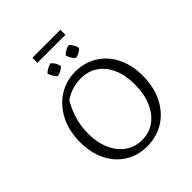

<svg xmlns="http://www.w3.org/2000/svg" viewBox="-248 -1076 1241 1241"><g transform="rotate(-45 372.5 -456.0)"><path d="M375 9Q291 9 226 -32Q161 -73 124.5 -146.5Q88 -220 88 -318Q88 -418 127 -495.5Q166 -573 234 -617.5Q302 -662 389 -662Q474 -662 540 -620.5Q606 -579 642.5 -505.5Q679 -432 679 -335Q679 -234 641 -156.5Q603 -79 534.5 -35Q466 9 375 9ZM383 -43Q448 -43 497.5 -79Q547 -115 575 -180Q603 -245 603 -331Q603 -414 576 -476Q549 -538 499.5 -572Q450 -606 382 -606Q338 -606 294.5 -591Q251 -576 215 -546L243 -577Q164 -457 164 -320Q164 -238 191.5 -175.5Q219 -113 268.5 -78Q318 -43 383 -43ZM314 -813Q328 -801 337 -785.5Q346 -770 348 -753Q338 -741 321.5 -732Q305 -723 288 -721Q276 -732 266.5 -747.5Q257 -763 253 -780Q265 -792 281 -801Q297 -810 314 -813ZM481 -813Q493 -801 502.5 -785.5Q512 -770 514 -753Q504 -741 487.5 -732Q471 -723 455 -721Q442 -732 432.5 -747.5Q423 -763 419 -780Q431 -792 447 -801Q463 -810 481 -813ZM256 -875V-921H512V-875Z"/></g></svg>

Font: Piazzolla Thin Light
Style: Regular
Weight: 300
Version: Version 2.005